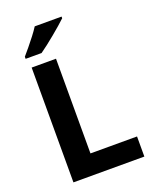

<svg xmlns="http://www.w3.org/2000/svg" viewBox="-168 -1028 902 1122"><g transform="rotate(-20 282.5 -467.0)"><path d="M89.8 0V-713.9H241.2V-125H530.8V0ZM356 -934.1V-923.8Q341.8 -910.2 318.8 -890.1Q295.9 -870.1 269.5 -848.4Q243.2 -826.7 217.8 -806.9Q192.4 -787.1 173.3 -773.9H74.2V-787.1Q90.3 -805.7 111.6 -831.3Q132.8 -856.9 153.8 -884.3Q174.8 -911.6 189 -934.1Z"/></g></svg>

Font: Open Sans
Style: Bold
Weight: 700
Designer: Monotype Design Team
Foundry: Monotype Imaging Inc.
Version: Version 3.000; ttfautohint (v1.8.4)